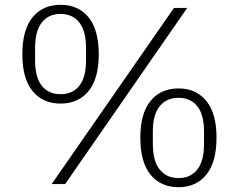

<svg xmlns="http://www.w3.org/2000/svg" viewBox="-20 -766 995 799"><path d="M73 -540Q73 -642 115.5 -694Q158 -746 232 -746Q306 -746 348.5 -694Q391 -642 391 -540Q391 -439 348.5 -387Q306 -335 232 -335Q158 -335 115.5 -387Q73 -439 73 -540ZM251 0H195L704 -733H759ZM338 -515V-566Q338 -637 310 -672.5Q282 -708 232 -708Q182 -708 154 -672.5Q126 -637 126 -566V-515Q126 -444 154 -409Q182 -374 232 -374Q282 -374 310 -409Q338 -444 338 -515ZM564 -193Q564 -294 606.5 -346Q649 -398 723 -398Q796 -398 838.5 -346Q881 -294 881 -193Q881 -91 838.5 -39Q796 13 723 13Q649 13 606.5 -39Q564 -91 564 -193ZM829 -167V-218Q829 -289 801 -324Q773 -359 723 -359Q673 -359 644.5 -324Q616 -289 616 -218V-167Q616 -96 644.5 -60.5Q673 -25 723 -25Q773 -25 801 -60.5Q829 -96 829 -167Z"/></svg>

Font: IBM Plex Sans JP Light
Style: Regular
Weight: 300
Designer: Mike Abbink; Paul van der Laan; Pieter van Rosmalen; Wujin Sim; Yejin Wi; Jinhee Kim; Boomi Park; Yona Kim; Kichan Ma
Foundry: Sandoll Inc.
Version: Version 1.002